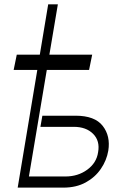

<svg xmlns="http://www.w3.org/2000/svg" viewBox="-20 -856 589 876"><path d="M400.6 -606.5 386.4 -536.9H193.5L111.9 -50.8H278.4Q335.6 -50.8 378 -81.7Q420.5 -112.6 427.6 -161.6Q436.8 -213.4 404.8 -245.4Q372.9 -277.3 316.8 -277.3H164.4L173.3 -328.1H324.9Q412.3 -328.1 448.5 -281.8Q484.7 -235.4 474.1 -168.7Q466.6 -124.3 440.3 -85.8Q414.1 -47.2 370.9 -23.6Q327.8 0 269.5 0H60.7L150.2 -536.9H42.3L56.5 -606.5H161.6L199.9 -836.3H244L205.3 -606.5Z"/></svg>

Font: Inter Extra Light  BETA
Style: Italic
Weight: 200
Italic angle: 9.39999°
Designer: Rasmus Andersson
Foundry: rsms
Version: Version 3.011;git-f93a4a705